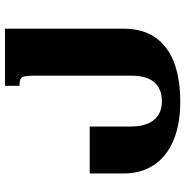

<svg xmlns="http://www.w3.org/2000/svg" viewBox="-6 -758 764 793"><g transform="rotate(90 376.5 -362.0)"><path d="M399 -724Q495 -724 561.5 -695.5Q628 -667 662.5 -614.5Q697 -562 697 -489V-350H503V-519Q503 -581 476.5 -614.5Q450 -648 398 -648Q365 -648 341.5 -634.5Q318 -621 305.5 -593Q293 -565 293 -522V-116Q293 -93 296 -80.5Q299 -68 308 -64Q317 -60 335 -60V0H99V-490Q99 -568 134.5 -620Q170 -672 237.5 -698Q305 -724 399 -724Z"/></g></svg>

Font: Noto Serif Armenian Black
Style: Regular
Weight: 900
Version: Version 2.007